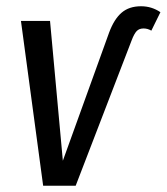

<svg xmlns="http://www.w3.org/2000/svg" viewBox="-20 -594 533 614"><path d="M47 -527H140L181 -80L329 -490Q345 -533 369 -553.5Q393 -574 431 -574Q465 -574 493 -555L464 -496Q452 -503 439 -503Q425 -503 417 -494.5Q409 -486 401 -465L222 0H118Z"/></svg>

Font: Fira Sans Compressed
Style: Italic
Weight: 400
Width: 1
Italic angle: -8°
Designer: bBox Type GmbH & Carrois Corporate GbR & Edenspiekermann AG
Foundry: bBox Type GmbH & Carrois Corporate GbR & Edenspiekermann AG
Version: Version 4.301